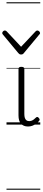

<svg xmlns="http://www.w3.org/2000/svg" viewBox="-58 -1111 379 1712"><path d="M192 17Q171 17 155.5 10.5Q140 4 129 -8Q118 -20 112.5 -38.5Q107 -57 107 -82V-496Q107 -506 113 -510.5Q119 -515 132 -515Q146 -515 152.5 -510.5Q159 -506 159 -496V-94Q159 -74 163.5 -60Q168 -46 177.5 -38.5Q187 -31 202 -31Q213 -31 223 -34.5Q233 -38 243 -45.5Q253 -53 263 -63Q269 -69 275.5 -68Q282 -67 288 -59Q293 -54 295 -48Q297 -42 292 -35Q281 -20 264.5 -8Q248 4 229.5 10.5Q211 17 192 17ZM275 -839Q283 -839 291 -832Q299 -825 299 -816Q299 -814 298 -810.5Q297 -807 293 -804L155 -638Q151 -632 145 -628.5Q139 -625 130 -625Q121 -625 115.5 -628.5Q110 -632 105 -638L-33 -804Q-36 -807 -37 -810.5Q-38 -814 -38 -816Q-38 -825 -30.5 -832Q-23 -839 -15 -839Q-10 -839 -6 -837Q-2 -835 2 -831L130 -694L259 -831Q263 -835 266.5 -837Q270 -839 275 -839ZM0 571H301V581H0ZM0 -20H301V0H0ZM0 -505H301V-500H0ZM0 -1091H301V-1081H0Z"/></svg>

Font: Playwrite PT Guides
Style: Regular
Weight: 400
Designer: Veronika Burian, José Scaglione
Foundry: TypeTogether
Version: Version 1.003